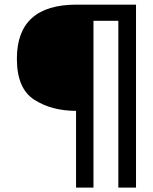

<svg xmlns="http://www.w3.org/2000/svg" viewBox="-20 -746 672 844"><path d="M390.9 78.6V-654.5H500.2V78.6H577.9V-725.6H315.8Q54.2 -725.6 54.2 -487.6Q54.2 -356.9 130.4 -307.8Q206.7 -258.7 314.3 -258.7V78.6Z"/></svg>

Font: Arad-FD-VF Thin
Style: Regular
Weight: 100
Designer: Mohammad Darvishi
Version: Version 1.010;September 21, 2024;FontCreator 15.0.0.2992 64-